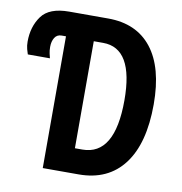

<svg xmlns="http://www.w3.org/2000/svg" viewBox="-80 -789 818 864"><g transform="rotate(10 329.0 -357.0)"><path d="M336 0Q470 0 542 -95Q614 -190 614 -369Q614 -537 544.5 -625.5Q475 -714 345 -714H167Q76 -714 41 -665.5Q6 -617 6 -549Q6 -530 10 -515Q14 -500 17 -492H118Q116 -500 113 -513Q110 -526 110 -543Q110 -568 120.5 -585Q131 -602 152 -602H172V0ZM299 -602H342Q481 -602 481 -364Q481 -113 333 -113H299Z"/></g></svg>

Font: Noto Sans UI Condensed
Style: Bold
Weight: 700
Width: 3
Designer: Monotype Design Team
Foundry: Monotype Imaging Inc.
Version: 1.001